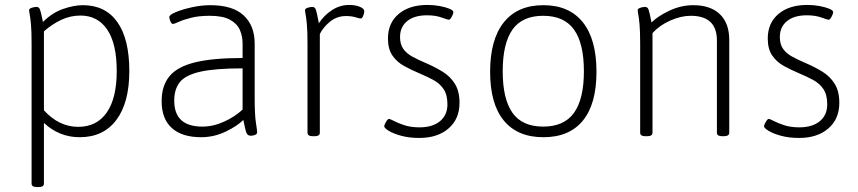

<svg xmlns="http://www.w3.org/2000/svg" viewBox="-20 -550 3476 778"><path d="M130 208Q108 208 108 194V-373Q108 -424 105.5 -451Q103 -478 100.5 -490.5Q98 -503 98 -509Q98 -515 108.5 -518.5Q119 -522 128 -522Q138 -522 142 -511.5Q146 -501 154 -461Q191 -498 235 -513.5Q279 -529 316 -529Q407 -529 455.5 -460.5Q504 -392 504 -262Q504 -134 451.5 -64Q399 6 303 6Q220 6 158 -52V194Q158 208 136 208ZM297 -36Q372 -36 412.5 -94Q453 -152 453 -262Q453 -373 414.5 -430Q376 -487 306 -487Q265 -487 228 -469.5Q191 -452 158 -423V-103Q219 -36 297 -36Z M795 6Q718 6 676.5 -31Q635 -68 635 -140Q635 -203 667 -241.5Q699 -280 771 -297.5Q843 -315 963 -315V-374Q963 -403 952 -428.5Q941 -454 912 -470Q883 -486 830 -486Q786 -486 754.5 -478Q723 -470 704.5 -461.5Q686 -453 681 -453Q675 -453 670.5 -463.5Q666 -474 666 -481Q666 -490 692.5 -501Q719 -512 757.5 -520.5Q796 -529 832 -529Q923 -529 967.5 -487.5Q1012 -446 1012 -373V-150Q1012 -85 1017 -53Q1022 -21 1022 -14Q1022 -7 1014 -3.5Q1006 0 996 0Q984 0 979 -11Q974 -22 966 -64Q941 -39 894 -16.5Q847 6 795 6ZM800 -37Q844 -37 888 -57Q932 -77 963 -106V-273Q852 -273 792 -259.5Q732 -246 709 -217.5Q686 -189 686 -142Q686 -37 800 -37Z M1248 2Q1226 2 1226 -12V-373Q1226 -424 1223.5 -451Q1221 -478 1218.5 -490.5Q1216 -503 1216 -509Q1216 -515 1226.5 -518.5Q1237 -522 1246 -522Q1256 -522 1260 -510.5Q1264 -499 1272 -456Q1294 -489 1326 -509.5Q1358 -530 1395 -530Q1420 -530 1438 -522.5Q1456 -515 1456 -505Q1456 -496 1451.5 -485.5Q1447 -475 1442 -475Q1437 -475 1420.5 -480Q1404 -485 1382 -485Q1345 -485 1317 -462Q1289 -439 1276 -412V-12Q1276 2 1254 2Z M1679 9Q1639 9 1607 0.5Q1575 -8 1556 -19.5Q1537 -31 1537 -38Q1537 -44 1544 -56Q1551 -68 1556 -68Q1561 -68 1577 -59.5Q1593 -51 1619 -42.5Q1645 -34 1680 -34Q1733 -34 1763 -59Q1793 -84 1793 -127Q1793 -166 1777.5 -189Q1762 -212 1736 -226Q1710 -240 1679 -253Q1648 -266 1618.5 -282Q1589 -298 1570.5 -324.5Q1552 -351 1552 -394Q1552 -457 1595.5 -493.5Q1639 -530 1712 -530Q1738 -530 1762 -525.5Q1786 -521 1801.5 -514.5Q1817 -508 1817 -501Q1817 -494 1810.5 -482Q1804 -470 1799 -470Q1794 -470 1769.5 -479Q1745 -488 1710 -488Q1659 -488 1630 -464.5Q1601 -441 1601 -400Q1601 -370 1614.5 -351.5Q1628 -333 1651 -320.5Q1674 -308 1702 -296Q1742 -279 1773.5 -259.5Q1805 -240 1823.5 -210Q1842 -180 1842 -133Q1842 -68 1797.5 -29.5Q1753 9 1679 9Z M2182 6Q2077 6 2021.5 -61.5Q1966 -129 1966 -259Q1966 -390 2021.5 -459.5Q2077 -529 2182 -529Q2286 -529 2341.5 -460Q2397 -391 2397 -259Q2397 -129 2342 -61.5Q2287 6 2182 6ZM2181 -37Q2266 -37 2306 -93Q2346 -149 2346 -261Q2346 -374 2306 -430Q2266 -486 2181 -486Q2096 -486 2056.5 -430Q2017 -374 2017 -261Q2017 -149 2056.5 -93Q2096 -37 2181 -37Z M2596 2Q2574 2 2574 -12V-373Q2574 -424 2571.5 -451Q2569 -478 2566.5 -490.5Q2564 -503 2564 -509Q2564 -515 2574.5 -518.5Q2585 -522 2594 -522Q2604 -522 2608 -511Q2612 -500 2620 -459Q2646 -485 2693 -507Q2740 -529 2789 -529Q2859 -529 2897 -492.5Q2935 -456 2935 -388V-12Q2935 2 2912 2H2907Q2885 2 2885 -12V-386Q2885 -486 2779 -486Q2739 -486 2695.5 -466.5Q2652 -447 2624 -416V-12Q2624 2 2602 2Z M3218 9Q3178 9 3146 0.5Q3114 -8 3095 -19.5Q3076 -31 3076 -38Q3076 -44 3083 -56Q3090 -68 3095 -68Q3100 -68 3116 -59.5Q3132 -51 3158 -42.5Q3184 -34 3219 -34Q3272 -34 3302 -59Q3332 -84 3332 -127Q3332 -166 3316.5 -189Q3301 -212 3275 -226Q3249 -240 3218 -253Q3187 -266 3157.5 -282Q3128 -298 3109.5 -324.5Q3091 -351 3091 -394Q3091 -457 3134.5 -493.5Q3178 -530 3251 -530Q3277 -530 3301 -525.5Q3325 -521 3340.5 -514.5Q3356 -508 3356 -501Q3356 -494 3349.5 -482Q3343 -470 3338 -470Q3333 -470 3308.5 -479Q3284 -488 3249 -488Q3198 -488 3169 -464.5Q3140 -441 3140 -400Q3140 -370 3153.5 -351.5Q3167 -333 3190 -320.5Q3213 -308 3241 -296Q3281 -279 3312.5 -259.5Q3344 -240 3362.5 -210Q3381 -180 3381 -133Q3381 -68 3336.5 -29.5Q3292 9 3218 9Z"/></svg>

Font: Asap ExtraLight
Style: Regular
Weight: 200
Designer: Pablo Cosgaya
Foundry: Omnibus-Type
Version: Version 3.001; ttfautohint (v1.8.4.7-5d5b)